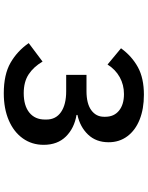

<svg xmlns="http://www.w3.org/2000/svg" viewBox="100 -886 799 1040"><g transform="rotate(90 500.0 -366.5)"><path d="M474 -435Q542 -435 577.5 -461Q613 -487 613 -530V-537Q613 -584 580 -611Q547 -638 490 -638Q440 -638 398.5 -615Q357 -592 330 -549L242 -622Q285 -681 344.5 -713.5Q404 -746 494 -746Q570 -746 628 -723Q686 -700 718.5 -656.5Q751 -613 751 -555Q751 -487 709.5 -443.5Q668 -400 603 -386V-381Q675 -369 720 -323.5Q765 -278 765 -203Q765 -139 730 -90Q695 -41 632 -14Q569 13 486 13Q384 13 320.5 -23.5Q257 -60 214 -122L314 -197Q343 -148 383.5 -121.5Q424 -95 485 -95Q553 -95 590.5 -125.5Q628 -156 628 -210V-218Q628 -269 587.5 -297Q547 -325 475 -325H386V-435Z"/></g></svg>

Font: IBM Plex Sans JP SemiBold
Style: Regular
Weight: 600
Designer: Mike Abbink; Paul van der Laan; Pieter van Rosmalen; Wujin Sim; Yejin Wi; Jinhee Kim; Boomi Park; Yona Kim; Kichan Ma
Foundry: Sandoll Inc.
Version: Version 1.001